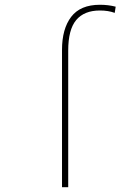

<svg xmlns="http://www.w3.org/2000/svg" viewBox="-20 -785 570 805"><path d="M240 -576Q240 -664 278.5 -714.5Q317 -765 399 -765Q434 -765 465 -757L461 -731Q434 -741 399 -741Q333 -741 299.5 -701Q266 -661 266 -573V0H240Z"/></svg>

Font: Noto Sans Mono Condensed Thin
Style: Regular
Weight: 100
Width: 3
Designer: Monotype Design Team
Foundry: Monotype Imaging Inc.
Version: Version 2.014; ttfautohint (v1.8.4.7-5d5b)